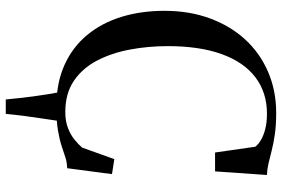

<svg xmlns="http://www.w3.org/2000/svg" viewBox="-176 -616 978 666"><g transform="rotate(90 313.0 -283.0)"><path d="M325 186Q323 163.5 320.2 139Q317.5 114.5 314.2 89.5Q311 64.5 307 40.8Q303 17 299 -4.5L400.5 -4Q396.5 24.5 391.5 56.5Q386.5 88.5 382.2 121.5Q378 154.5 375 186ZM351 10.5Q268 10.5 205.8 -17.5Q143.5 -45.5 101.5 -96.2Q59.5 -147 38.5 -215.2Q17.5 -283.5 17.5 -364.5Q17.5 -451 43.8 -522.2Q70 -593.5 117.2 -644.8Q164.5 -696 229.5 -724Q294.5 -752 371.5 -752Q415 -752 447 -747.2Q479 -742.5 503.2 -736.2Q527.5 -730 547.8 -725.2Q568 -720.5 587 -720L574.5 -540H509L489 -679.5Q481.5 -689.5 466.2 -698.8Q451 -708 428 -714Q405 -720 374.5 -720Q301 -720 248.2 -680Q195.5 -640 167.8 -563.2Q140 -486.5 140 -376Q140 -308 152 -244.2Q164 -180.5 190.5 -130Q217 -79.5 260.8 -50Q304.5 -20.5 368.5 -20.5Q400.5 -20.5 424.2 -29.8Q448 -39 464.8 -52.8Q481.5 -66.5 492 -79L532 -190.5L584 -182.5L563.5 -27Q543.5 -26.5 526 -20.8Q508.5 -15 486.5 -7.8Q464.5 -0.5 432.2 5Q400 10.5 351 10.5Z"/></g></svg>

Font: Merriweather 120pt
Style: Regular
Weight: 400
Version: Version 2.100